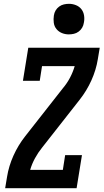

<svg xmlns="http://www.w3.org/2000/svg" viewBox="-20 -985 542 1005"><path d="M7 0 17 -60Q26 -116 50.5 -170.5Q75 -225 112 -272L309 -523Q331 -549 346.5 -578.5Q362 -608 371 -639H200L188 -562H100L128 -735H502L492 -675Q483 -619 458.5 -564.5Q434 -510 397 -463L200 -212Q179 -186 163 -156.5Q147 -127 138 -96H309L321 -173H409L381 0ZM340 -805Q321 -805 304 -812Q287 -819 275.5 -833Q264 -847 261.5 -866Q259 -885 262 -904Q264 -918 271 -930Q278 -942 289.5 -950.5Q301 -959 314.5 -962Q328 -965 341 -965Q360 -965 377.5 -958Q395 -951 406 -937Q417 -923 420 -904Q423 -885 419 -866Q417 -852 410 -840Q403 -828 391.5 -819.5Q380 -811 366.5 -808Q353 -805 340 -805Z"/></svg>

Font: Iosevka Curly Slab
Style: Bold Italic
Weight: 700
Italic angle: -9°
Monospace: yes
Designer: Belleve Invis
Foundry: Belleve Invis
Version: Version 22.1.2; ttfautohint (v1.8.4)